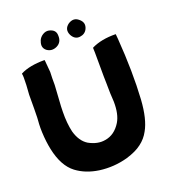

<svg xmlns="http://www.w3.org/2000/svg" viewBox="-126 -758 762 863"><g transform="rotate(-20 254.5 -326.5)"><path d="M481 -538 483 -516Q495 -355 487 -225Q481 -133 453 -84Q437 -54 410 -34Q383 -13 336 1Q270 19 203 10Q140 1 96 -32Q47 -69 29 -155Q21 -193 19 -238Q18 -259 19 -278Q19 -280 20 -292Q21 -304 21 -308Q22 -338 22 -417Q23 -423 23.5 -439.5Q24 -456 25 -462Q27 -507 24 -516Q24 -517 25 -518Q68 -540 139 -540Q141 -540 141 -538L146 -481Q146 -470 145 -451V-419L141 -355Q138 -314 138 -293Q137 -239 147 -196Q161 -146 195 -125Q237 -102 274 -109Q320 -116 349 -163Q370 -198 369 -258Q366 -295 366 -347Q365 -369 365 -435Q365 -511 364 -516Q364 -517 365 -518Q412 -541 480 -540Q481 -540 481 -539ZM154 -627V-628Q160 -643 174.5 -652Q189 -661 204 -658Q236 -651 236 -623Q238 -590 211 -577Q185 -565 163 -581Q142 -598 154 -627ZM287 -607Q272 -638 300 -658Q327 -675 349 -656Q374 -636 361 -608Q351 -587 326 -584Q301 -581 287 -607Z"/></g></svg>

Font: Tovari Sans
Style: Bold
Weight: 700
Designer: Verneri Kontto, Denis Ignatov
Foundry: Verneri Kontto
Version: Version 1.10 May 7, 2019